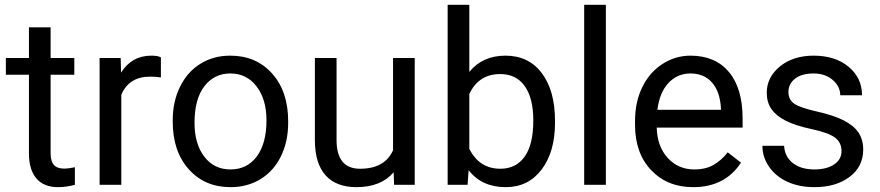

<svg xmlns="http://www.w3.org/2000/svg" viewBox="-20 -770 3666 800"><path d="M190.9 -656.2V-528.3H289.6V-458.5H190.9V-130.9Q190.9 -99.1 204.1 -83.3Q217.3 -67.4 249 -67.4Q264.6 -67.4 292 -73.2V0Q256.3 9.8 222.7 9.8Q162.1 9.8 131.3 -26.9Q100.6 -63.5 100.6 -130.9V-458.5H4.4V-528.3H100.6V-656.2Z M650.4 -447.3Q629.9 -450.7 606 -450.7Q517.1 -450.7 485.4 -375V0H395V-528.3H482.9L484.4 -467.3Q528.8 -538.1 610.4 -538.1Q636.7 -538.1 650.4 -531.2Z M699.7 -269Q699.7 -346.7 730.2 -408.7Q760.7 -470.7 815.2 -504.4Q869.6 -538.1 939.5 -538.1Q1047.4 -538.1 1114 -463.4Q1180.7 -388.7 1180.7 -264.6V-258.3Q1180.7 -181.2 1151.1 -119.9Q1121.6 -58.6 1066.7 -24.4Q1011.7 9.8 940.4 9.8Q833 9.8 766.4 -64.9Q699.7 -139.6 699.7 -262.7ZM790.5 -258.3Q790.5 -170.4 831.3 -117.2Q872.1 -64 940.4 -64Q1009.3 -64 1049.8 -117.9Q1090.3 -171.9 1090.3 -269Q1090.3 -356 1049.1 -409.9Q1007.8 -463.9 939.5 -463.9Q872.6 -463.9 831.5 -410.6Q790.5 -357.4 790.5 -258.3Z M1620.1 -52.2Q1567.4 9.8 1465.3 9.8Q1380.9 9.8 1336.7 -39.3Q1292.5 -88.4 1292 -184.6V-528.3H1382.3V-187Q1382.3 -66.9 1480 -66.9Q1583.5 -66.9 1617.7 -144V-528.3H1708V0H1622.1Z M2292.5 -258.3Q2292.5 -137.2 2236.8 -63.7Q2181.2 9.8 2087.4 9.8Q1987.3 9.8 1932.6 -61L1928.2 0H1845.2V-750H1935.5V-470.2Q1990.2 -538.1 2086.4 -538.1Q2182.6 -538.1 2237.5 -465.3Q2292.5 -392.6 2292.5 -266.1ZM2202.1 -268.6Q2202.1 -360.8 2166.5 -411.1Q2130.9 -461.4 2064 -461.4Q1974.6 -461.4 1935.5 -378.4V-149.9Q1977.1 -66.9 2064.9 -66.9Q2129.9 -66.9 2166 -117.2Q2202.1 -167.5 2202.1 -268.6Z M2504.4 0H2414.1V-750H2504.4Z M2868.2 9.8Q2760.7 9.8 2693.4 -60.8Q2626 -131.3 2626 -249.5V-266.1Q2626 -344.7 2656 -406.5Q2686 -468.3 2740 -503.2Q2793.9 -538.1 2856.9 -538.1Q2960 -538.1 3017.1 -470.2Q3074.2 -402.3 3074.2 -275.9V-238.3H2716.3Q2718.3 -160.2 2762 -112.1Q2805.7 -64 2873 -64Q2920.9 -64 2954.1 -83.5Q2987.3 -103 3012.2 -135.3L3067.4 -92.3Q3001 9.8 2868.2 9.8ZM2856.9 -463.9Q2802.2 -463.9 2765.1 -424.1Q2728 -384.3 2719.2 -312.5H2983.9V-319.3Q2980 -388.2 2946.8 -426Q2913.6 -463.9 2856.9 -463.9Z M3486.3 -140.1Q3486.3 -176.8 3458.7 -197Q3431.2 -217.3 3362.5 -231.9Q3293.9 -246.6 3253.7 -267.1Q3213.4 -287.6 3194.1 -315.9Q3174.8 -344.2 3174.8 -383.3Q3174.8 -448.2 3229.7 -493.2Q3284.7 -538.1 3370.1 -538.1Q3460 -538.1 3515.9 -491.7Q3571.8 -445.3 3571.8 -373H3481Q3481 -410.2 3449.5 -437Q3418 -463.9 3370.1 -463.9Q3320.8 -463.9 3293 -442.4Q3265.1 -420.9 3265.1 -386.2Q3265.1 -353.5 3291 -336.9Q3316.9 -320.3 3384.5 -305.2Q3452.1 -290 3494.1 -269Q3536.1 -248 3556.4 -218.5Q3576.7 -189 3576.7 -146.5Q3576.7 -75.7 3520 -33Q3463.4 9.8 3373 9.8Q3309.6 9.8 3260.7 -12.7Q3211.9 -35.2 3184.3 -75.4Q3156.7 -115.7 3156.7 -162.6H3247.1Q3249.5 -117.2 3283.4 -90.6Q3317.4 -64 3373 -64Q3424.3 -64 3455.3 -84.7Q3486.3 -105.5 3486.3 -140.1Z"/></svg>

Font: Mardoto
Style: Regular
Weight: 400
Designer: Christian Robertson, Vahan Hovhannisyan
Foundry: Google
Version: Version 1.000